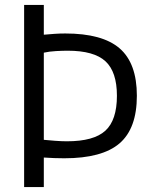

<svg xmlns="http://www.w3.org/2000/svg" viewBox="-20 -760 609 780"><path d="M78 -740H158V-619Q180 -621 201.5 -622.5Q223 -624 245 -624Q396 -624 466 -563.5Q536 -503 536 -371Q536 -238 465.5 -177.5Q395 -117 241 -117Q201 -117 158 -120V0H78ZM252 -186Q361 -186 408 -229Q455 -272 455 -371Q455 -468 408.5 -511Q362 -554 255 -554Q235 -554 207.5 -552.5Q180 -551 158 -546V-192Q176 -190 204 -188Q232 -186 252 -186Z"/></svg>

Font: Encode Sans Condensed
Style: Regular
Weight: 400
Designer: Pablo Impallari, Andres Torresi
Foundry: Pablo Impallari, Andres Torresi
Version: Version 1.000; ttfautohint (v1.00) -l 8 -r 50 -G 200 -x 14 -